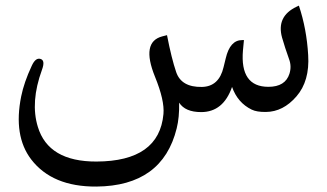

<svg xmlns="http://www.w3.org/2000/svg" viewBox="-20 -400 1169 686"><path d="M930.2 0Q897.5 0.5 879.4 -8.3Q829.1 -32.7 809.1 -89.4Q777.8 0.5 698.7 0.5Q641.6 0.5 620.1 -33.2Q621.1 19.5 611.3 58.6Q560.5 264.6 324.2 266.6Q166.5 267.6 91.3 169.4Q27.3 85.4 55.7 -55.7Q65.9 -106 93.3 -164.6Q106.9 -194.8 124.5 -189.5Q142.6 -184.6 129.9 -150.4Q87.9 -35.2 115.2 53.2Q152.8 177.7 324.7 177.2Q548.8 176.3 564 7.3Q568.4 -41 533.7 -126Q483.4 -250 559.6 -270L576.7 -274.4Q592.8 -191.4 609.4 -142.6Q627.9 -87.9 701.7 -89.4Q762.7 -90.8 778.8 -160.2L786.6 -191.9Q801.8 -256.8 845.2 -256.8H851.6L848.1 -220.2Q836.9 -89.8 939 -89.8Q999.5 -89.8 1014.2 -136.7Q1022.5 -163.1 1012.7 -189Q998 -230 987.8 -265.6Q966.8 -341.3 1039.6 -376L1047.9 -379.9Q1075.7 -296.9 1081.1 -203.1Q1086.9 -110.8 1039.3 -55.7Q991.7 -0.5 930.2 0Z"/></svg>

Font: Gandom FD-WOL
Style: FD-WOL
Weight: 400
Foundry: DejaVu fonts team - Redesigned by Saber Rastikerdar - Based on Samim Font
Version: Version 0.6